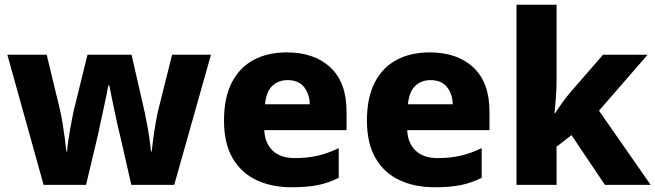

<svg xmlns="http://www.w3.org/2000/svg" viewBox="-20 -780 2765 810"><path d="M485 -215Q480 -232 474 -261Q468 -290 461 -322Q454 -354 449 -380.5Q444 -407 441 -420H437Q435 -407 429.5 -380.5Q424 -354 417 -321.5Q410 -289 403.5 -259.5Q397 -230 393 -210L343 0H164L11 -549H177L232 -321Q238 -297 243.5 -263Q249 -229 253.5 -196Q258 -163 260 -141H263Q264 -158 267.5 -182.5Q271 -207 275.5 -232.5Q280 -258 284 -278Q288 -298 289 -305L349 -549H535L591 -304Q594 -288 600 -257.5Q606 -227 610.5 -195Q615 -163 617 -141H620Q622 -162 626.5 -195.5Q631 -229 637 -263Q643 -297 649 -321L706 -549H870L715 0H534Z M1190 -559Q1306 -559 1374 -495.5Q1442 -432 1442 -309V-231H1095Q1097 -177 1130 -145Q1163 -113 1224 -113Q1276 -113 1319.5 -123Q1363 -133 1409 -155V-30Q1368 -9 1322.5 0.5Q1277 10 1210 10Q1127 10 1062.5 -20Q998 -50 961.5 -112.5Q925 -175 925 -271Q925 -368 958 -432Q991 -496 1050.5 -527.5Q1110 -559 1190 -559ZM1193 -442Q1154 -442 1128.5 -417.5Q1103 -393 1098 -340H1287Q1286 -383 1263 -412.5Q1240 -442 1193 -442Z M1793 -559Q1909 -559 1977 -495.5Q2045 -432 2045 -309V-231H1698Q1700 -177 1733 -145Q1766 -113 1827 -113Q1879 -113 1922.5 -123Q1966 -133 2012 -155V-30Q1971 -9 1925.5 0.5Q1880 10 1813 10Q1730 10 1665.5 -20Q1601 -50 1564.5 -112.5Q1528 -175 1528 -271Q1528 -368 1561 -432Q1594 -496 1653.5 -527.5Q1713 -559 1793 -559ZM1796 -442Q1757 -442 1731.5 -417.5Q1706 -393 1701 -340H1890Q1889 -383 1866 -412.5Q1843 -442 1796 -442Z M2328 -439Q2328 -407 2325.5 -371.5Q2323 -336 2319 -303H2322Q2335 -323 2351.5 -346Q2368 -369 2384 -388L2524 -549H2712L2507 -313L2725 0H2532L2391 -210L2328 -161V0H2159V-760H2328Z"/></svg>

Font: Noto Sans Kannada ExtraBold
Style: Regular
Weight: 800
Designer: Jelle Bosma - Monotype Design Team
Foundry: Monotype Imaging Inc.
Version: Version 2.005; ttfautohint (v1.8.4.7-5d5b)